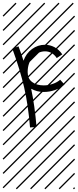

<svg xmlns="http://www.w3.org/2000/svg" viewBox="-23 -978 577 1424"><path d="M68.4 -617.2 114.3 -634.3Q134.3 -581.1 151.4 -527.8Q170.9 -582.5 214.4 -614.3Q257.8 -646 310.5 -646Q347.7 -646 381.6 -627.9Q415.5 -609.9 439 -574.7L397.9 -547.4Q364.7 -597.2 310.5 -597.2Q261.2 -597.2 221.7 -554.9Q182.1 -512.7 182.1 -443.4Q182.1 -395 215.1 -369.9Q248 -344.7 301.3 -344.7Q335.4 -344.7 368.4 -356Q401.4 -367.2 423.3 -386.7L455.6 -350.6Q425.3 -324.2 384.8 -310.1Q344.2 -295.9 301.3 -295.9Q249.5 -295.9 208 -320.3Q234.9 -194.3 248 -36.1L199.7 -32.7Q186 -199.7 156.2 -329.1Q126.5 -458.5 68.4 -617.2ZM526.9 410.6 533.7 417.5 525.4 425.8 518.6 418.9ZM526.9 304.7 533.7 311.5 419.4 425.8 412.6 418.9ZM526.9 198.7 533.7 205.6 313.5 425.8 306.6 418.9ZM526.9 92.3 533.7 99.1 207.5 425.8 200.7 418.9ZM526.9 -13.2 533.7 -6.3 101.6 425.8 94.7 418.9ZM526.9 -119.1 533.7 -112.3 3.4 418 -3.4 411.1ZM526.9 -225.6 533.7 -218.8 3.4 311.5 -3.4 304.7ZM526.9 -331.5 533.7 -324.7 3.4 205.6 -3.4 198.7ZM526.9 -438 533.7 -431.2 3.4 99.1 -3.4 92.3ZM526.9 -543.5 533.7 -536.6 3.4 -6.3 -3.4 -13.2ZM526.9 -649.4 533.7 -642.6 3.4 -112.3 -3.4 -119.1ZM526.9 -755.9 533.7 -749 3.4 -218.8 -3.4 -225.6ZM526.9 -861.8 533.7 -855 3.4 -324.7 -3.4 -331.5ZM516.6 -958 523.4 -951.2 3.4 -431.2 -3.4 -438ZM411.1 -958 418 -951.2 3.4 -536.6 -3.4 -543.5ZM305.2 -958 312 -951.2 3.4 -642.6 -3.4 -649.4ZM198.7 -958 205.6 -951.2 3.4 -749 -3.4 -755.9ZM92.3 -958 99.1 -951.2 3.4 -855 -3.4 -861.8Z"/></svg>

Font: AzarMehrMSRS2
Style: Regular
Weight: 1
Designer: Amin Abedi
Version: Version 1.00